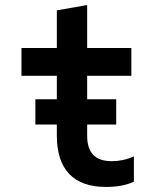

<svg xmlns="http://www.w3.org/2000/svg" viewBox="-20 -730 640 760"><path d="M325 -193V-430H500V-540H325V-710L205 -689V-540H65V-430H205V-193Q205 -93 254 -41.5Q303 10 400 10Q431 10 459 5Q487 0 510 -11V-111Q488 -101 466 -96.5Q444 -92 423 -92Q373 -92 349 -117Q325 -142 325 -193ZM120 -237H440V-337H120Z"/></svg>

Font: CommitMonoV143 ExtLt
Style: Regular
Weight: 200
Monospace: yes
Designer: Eigil Nikolajsen
Foundry: Eigil Nikolajsen
Version: Version 1.143